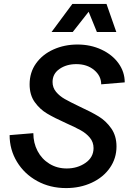

<svg xmlns="http://www.w3.org/2000/svg" viewBox="-20 -943 661 979"><path d="M29 -254 150 -264Q150 -214 171.5 -173Q193 -132 232 -108Q271 -84 320 -84Q375 -84 416 -112.5Q457 -141 457 -188Q457 -218 438.5 -240.5Q420 -263 392 -278.5Q364 -294 317 -315Q257 -342 220 -364Q183 -386 157 -422.5Q131 -459 131 -513Q131 -574 164 -620Q197 -666 253 -691Q309 -716 375 -716Q442 -716 497.5 -690Q553 -664 584.5 -620Q616 -576 616 -523L496 -513Q496 -556 460 -586Q424 -616 369 -616Q319 -616 283.5 -591.5Q248 -567 248 -525Q248 -496 266 -474.5Q284 -453 310.5 -438Q337 -423 385 -400Q446 -372 483.5 -349Q521 -326 547.5 -288Q574 -250 574 -196Q574 -136 540.5 -87.5Q507 -39 448 -11.5Q389 16 317 16Q235 16 169.5 -20Q104 -56 66.5 -118Q29 -180 29 -254ZM523 -923 573 -780H474L432 -883L351 -780H243L349 -923Z"/></svg>

Font: MedMera Sans Semibold
Style: Italic
Weight: 600
Italic angle: -11°
Designer: Kasper Nordkvist
Foundry: UNCUT.wtf
Version: Version 1.300